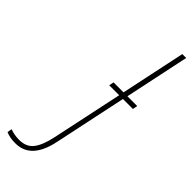

<svg xmlns="http://www.w3.org/2000/svg" viewBox="-445 -740 940 940"><g transform="rotate(45 25.0 -270.5)"><path d="M-90 173Q18 173 49 25L129 -353H198L203 -378H135L206 -714H179L108 -378H39L34 -353H103L24 19Q10 84 -15 116Q-40 148 -89 148Q-122 148 -152 137L-156 161Q-130 173 -90 173Z"/></g></svg>

Font: Noto Sans UI SemiCondensed Thin
Style: Italic
Weight: 250
Width: 4
Italic angle: -12°
Designer: Monotype Design Team
Foundry: Monotype Imaging Inc.
Version: Version 1.901